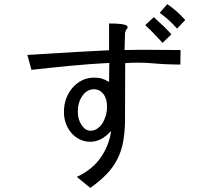

<svg xmlns="http://www.w3.org/2000/svg" viewBox="-20 -781 1040 940"><path d="M592 -620 590 -536Q659 -538 727 -537Q795 -536 864 -536L863 -465Q795 -465 727.5 -471Q660 -477 593 -472L592 -186Q591 -130 582.5 -85Q574 -40 554.5 -1.5Q535 37 502.5 71Q470 105 422 139L356 85Q433 49 474 -11Q515 -71 524 -140Q499 -113 474.5 -100Q450 -87 421 -87Q394 -87 370.5 -98.5Q347 -110 330 -129.5Q313 -149 303 -175.5Q293 -202 293 -233Q293 -269 304.5 -299.5Q316 -330 336 -352.5Q356 -375 382.5 -388Q409 -401 440 -401Q463 -401 478 -396.5Q493 -392 514 -380L515 -473Q420 -468 325.5 -459Q231 -450 134 -439L114 -512Q142 -513 238 -519.5Q334 -526 514 -535V-666Q543 -666 561 -664.5Q579 -663 588.5 -660.5Q598 -658 601.5 -655Q605 -652 605 -648Q605 -642 597 -634Q596 -632 595 -628.5Q594 -625 592 -620ZM691 -658 733 -697Q748 -683 759.5 -672.5Q771 -662 781 -652.5Q791 -643 800 -633.5Q809 -624 819 -613L776 -571Q756 -593 735 -615Q714 -637 691 -658ZM762 -718 799 -761Q826 -742 845.5 -724.5Q865 -707 887 -683L847 -641Q824 -667 803.5 -685Q783 -703 762 -718ZM504 -259Q504 -298 486 -321Q468 -344 440 -344Q406 -344 383.5 -312Q361 -280 361 -234Q361 -196 379.5 -168.5Q398 -141 424 -141Q440 -141 455 -150.5Q470 -160 480.5 -176Q491 -192 497.5 -213.5Q504 -235 504 -259Z"/></svg>

Font: D2Coding ligature
Style: Regular
Weight: 400
Monospace: yes
Designer: Yong-Rak Park; Jeong-Hwan Yoon; Sang-Min Lee;
Foundry: NHN Corporation
Version: Version 1.3.2; Build 20180524